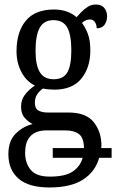

<svg xmlns="http://www.w3.org/2000/svg" viewBox="-20 -588 513 848"><path d="M198 240Q107 240 62 201Q17 162 17 93Q17 34 49.5 2Q82 -30 124 -40Q106 -49 89.5 -67Q73 -85 73 -117Q73 -147 90 -169.5Q107 -192 134 -210Q96 -229 74.5 -270Q53 -311 53 -361Q53 -447 94 -496.5Q135 -546 219 -546Q251 -546 276.5 -536.5Q302 -527 318 -512Q326 -521 338.5 -534Q351 -547 367 -557.5Q383 -568 403 -568Q429 -568 441 -552.5Q453 -537 453 -516Q453 -495 442 -479Q431 -463 407 -463Q407 -478 399.5 -490Q392 -502 378 -502Q367 -502 358.5 -498Q350 -494 342 -487Q357 -467 368 -438.5Q379 -410 379 -365Q379 -290 339.5 -241Q300 -192 219 -192Q208 -192 193 -193.5Q178 -195 170 -197Q156 -188 145 -172.5Q134 -157 134 -134Q134 -109 149.5 -100Q165 -91 191 -91H283Q360 -91 394 -48.5Q428 -6 428 55Q428 57 427.5 60Q427 63 427 66H473V109H418Q401 170 347 205Q293 240 198 240ZM217 -238Q260 -238 277.5 -268.5Q295 -299 295 -365Q295 -434 277 -466.5Q259 -499 216 -499Q174 -499 155.5 -465.5Q137 -432 137 -364Q137 -300 156 -269Q175 -238 217 -238ZM200 192Q269 192 302 169Q335 146 345 109H213V66H351Q350 20 328.5 4Q307 -12 269 -12H182Q159 -12 138.5 -3.5Q118 5 104.5 26.5Q91 48 91 87Q91 132 115.5 162Q140 192 200 192Z"/></svg>

Font: Noto Serif Condensed
Style: Regular
Weight: 400
Width: 3
Designer: Monotype Design Team
Foundry: Monotype Imaging Inc.
Version: Version 2.013; ttfautohint (v1.8.4.7-5d5b)